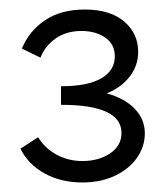

<svg xmlns="http://www.w3.org/2000/svg" viewBox="-20 -782 352 403"><path d="M284 -502Q284 -475 268 -451.5Q252 -428 222 -413.5Q192 -399 153 -399Q108 -399 73.5 -418Q39 -437 23 -470L60 -494Q74 -471 98.5 -457.5Q123 -444 153 -444Q187 -444 211 -460Q235 -476 235 -503Q235 -562 108 -562V-601Q164 -601 192.5 -617.5Q221 -634 221 -664Q221 -689 201 -703Q181 -717 151 -717Q119 -717 96.5 -701Q74 -685 65 -661L26 -680Q41 -717 74.5 -739.5Q108 -762 158 -762Q211 -762 240.5 -737Q270 -712 270 -673Q270 -644 252 -621Q234 -598 204 -586Q241 -576 262.5 -554Q284 -532 284 -502Z"/></svg>

Font: Ysabeau
Style: Regular
Weight: 400
Designer: Christian Thalmann (Catharsis Fonts)
Version: Version 0.003